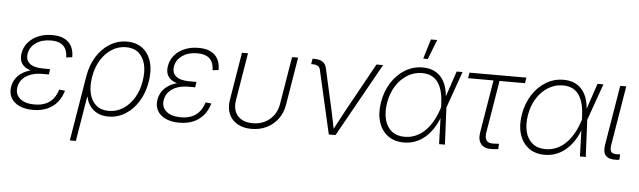

<svg xmlns="http://www.w3.org/2000/svg" viewBox="-54 -957 4583 1376"><g transform="rotate(5 2237.0 -269.0)"><path d="M198.2 9.3Q139.6 9.3 99.1 -9.8Q58.6 -28.8 39.8 -63Q21 -97.2 28.3 -142.1Q34.2 -175.3 51.8 -201.4Q69.3 -227.5 97.9 -245.6Q126.5 -263.7 165 -273.4Q203.6 -283.2 251 -283.2H294.4L290 -253.4H240.2Q196.8 -253.4 161.1 -240.7Q125.5 -228 102.5 -203.6Q79.6 -179.2 73.2 -143.6Q64.9 -92.8 100.8 -61.5Q136.7 -30.3 206.1 -30.3Q252.9 -30.3 286.4 -45.2Q319.8 -60.1 341.1 -87.2Q362.3 -114.3 373.5 -151.9L415.5 -147.9Q401.9 -99.6 372.8 -64.2Q343.8 -28.8 300 -9.8Q256.3 9.3 198.2 9.3ZM247.1 -260.3Q200.2 -260.3 166.5 -268.8Q132.8 -277.3 112.3 -293.7Q91.8 -310.1 84.2 -334Q76.7 -357.9 82 -388.7Q89.4 -433.6 117.9 -466.8Q146.5 -500 190.9 -518.6Q235.4 -537.1 290.5 -537.1Q343.3 -537.1 377.9 -519.5Q412.6 -502 429.7 -469.5Q446.8 -437 446.3 -391.1L403.3 -386.2Q403.3 -439.9 374 -468.8Q344.7 -497.6 284.2 -497.6Q220.2 -497.6 177 -467.5Q133.8 -437.5 125.5 -388.7Q118.2 -342.8 148.9 -317.6Q179.7 -292.5 247.6 -292.5H295.9L291 -260.3Z M481 204.1 558.6 -264.2Q572.3 -345.7 610.6 -407Q648.9 -468.3 705.3 -502.7Q761.7 -537.1 828.1 -537.1Q895 -537.1 939.7 -502.9Q984.4 -468.8 1002.9 -407.5Q1021.5 -346.2 1007.8 -264.6Q994.6 -183.1 956.3 -121.3Q918 -59.6 862.3 -24.9Q806.6 9.8 740.7 9.8Q695.3 9.8 661.9 -7.1Q628.4 -23.9 607.9 -53Q587.4 -82 580.1 -118.2H577.6L524.4 204.1ZM739.7 -30.8Q794.9 -30.8 841.6 -60.3Q888.2 -89.8 920.4 -142.3Q952.6 -194.8 963.9 -264.2Q975.6 -333.5 962.6 -385.7Q949.7 -438 914.8 -467.3Q879.9 -496.6 824.7 -496.6Q769.5 -496.6 722.9 -467Q676.3 -437.5 644 -385Q611.8 -332.5 600.6 -264.2Q588.9 -194.8 601.8 -142.1Q614.7 -89.4 649.7 -60.1Q684.6 -30.8 739.7 -30.8Z M1251 9.3Q1192.4 9.3 1151.9 -9.8Q1111.3 -28.8 1092.5 -63Q1073.7 -97.2 1081.1 -142.1Q1086.9 -175.3 1104.5 -201.4Q1122.1 -227.5 1150.6 -245.6Q1179.2 -263.7 1217.8 -273.4Q1256.3 -283.2 1303.7 -283.2H1347.2L1342.8 -253.4H1293Q1249.5 -253.4 1213.9 -240.7Q1178.2 -228 1155.3 -203.6Q1132.3 -179.2 1126 -143.6Q1117.7 -92.8 1153.6 -61.5Q1189.5 -30.3 1258.8 -30.3Q1305.7 -30.3 1339.1 -45.2Q1372.6 -60.1 1393.8 -87.2Q1415 -114.3 1426.3 -151.9L1468.3 -147.9Q1454.6 -99.6 1425.5 -64.2Q1396.5 -28.8 1352.8 -9.8Q1309.1 9.3 1251 9.3ZM1299.8 -260.3Q1252.9 -260.3 1219.2 -268.8Q1185.5 -277.3 1165 -293.7Q1144.5 -310.1 1137 -334Q1129.4 -357.9 1134.8 -388.7Q1142.1 -433.6 1170.7 -466.8Q1199.2 -500 1243.7 -518.6Q1288.1 -537.1 1343.3 -537.1Q1396 -537.1 1430.7 -519.5Q1465.3 -502 1482.4 -469.5Q1499.5 -437 1499 -391.1L1456.1 -386.2Q1456.1 -439.9 1426.8 -468.8Q1397.5 -497.6 1336.9 -497.6Q1272.9 -497.6 1229.7 -467.5Q1186.5 -437.5 1178.2 -388.7Q1170.9 -342.8 1201.7 -317.6Q1232.4 -292.5 1300.3 -292.5H1348.6L1343.8 -260.3Z M1770.5 8.3Q1711.4 8.3 1669.2 -15.6Q1627 -39.6 1607.9 -83.3Q1588.9 -127 1598.6 -186L1655.3 -529.3H1698.7L1642.1 -187.5Q1634.3 -139.6 1648.4 -104.7Q1662.6 -69.8 1695.3 -51.3Q1728 -32.7 1774.9 -32.7Q1822.3 -32.7 1860.8 -51.3Q1899.4 -69.8 1925.3 -104.7Q1951.2 -139.6 1959 -187.5L2015.6 -529.3H2059.1L2002.4 -186Q1992.7 -127.4 1960.4 -83.5Q1928.2 -39.6 1879.4 -15.6Q1830.6 8.3 1770.5 8.3Z M2326.2 0 2221.7 -457.5Q2217.3 -475.6 2204.3 -483.4Q2191.4 -491.2 2168 -491.2H2156.2L2163.1 -530.8H2174.3Q2213.4 -530.8 2235.4 -516.4Q2257.3 -502 2263.7 -472.2L2328.6 -182.6Q2337.4 -144 2345 -104.5Q2352.5 -64.9 2360.4 -26.4H2348.1Q2369.1 -64.9 2389.4 -104.2Q2409.7 -143.6 2431.2 -182.6L2623 -529.3H2670.4L2374.5 0Z M2866.2 10.3Q2796.9 10.3 2750.2 -24.9Q2703.6 -60.1 2684.6 -121.8Q2665.5 -183.6 2678.7 -263.7Q2692.4 -343.8 2731.7 -405.3Q2771 -466.8 2828.9 -502Q2886.7 -537.1 2955.1 -537.1Q3001.5 -537.1 3035.6 -521.5Q3069.8 -505.9 3092.3 -477.3Q3114.7 -448.7 3126.2 -410.2Q3137.7 -371.6 3138.7 -325.2H3152.8L3148.9 -267.6L3161.6 0H3119.6L3110.4 -284.7Q3108.9 -332 3099.6 -371.1Q3090.3 -410.2 3072 -438.2Q3053.7 -466.3 3024.7 -481.4Q2995.6 -496.6 2953.6 -496.6Q2897.9 -496.6 2849.4 -467Q2800.8 -437.5 2767.6 -385Q2734.4 -332.5 2722.7 -263.2Q2711.4 -194.3 2725.1 -141.8Q2738.8 -89.4 2775.1 -60.1Q2811.5 -30.8 2868.2 -30.8Q2908.2 -30.8 2943.8 -45.2Q2979.5 -59.6 3009.3 -87.2Q3039.1 -114.7 3062.7 -153.6Q3086.4 -192.4 3103 -240.7L3199.7 -529.3H3242.2L3147.9 -263.2L3132.8 -202.1H3119.1Q3102.5 -154.3 3077.6 -115.2Q3052.7 -76.2 3020.5 -47.9Q2988.3 -19.5 2949.5 -4.6Q2910.6 10.3 2866.2 10.3ZM2953.1 -600.6 2995.6 -742.2H3041L2985.8 -600.6Z M3504.9 2Q3448.2 5.9 3422.4 -23.7Q3396.5 -53.2 3405.3 -108.4L3468.3 -488.8H3285.2L3292 -529.3H3701.7L3694.8 -488.8H3511.7L3449.2 -111.3Q3442.9 -71.8 3458.5 -53.2Q3474.1 -34.7 3512.2 -38.1Q3520.5 -38.1 3529.5 -38.8Q3538.6 -39.6 3547.4 -40L3544.9 -1Q3535.6 0 3525.6 0.7Q3515.6 1.5 3504.9 2Z M3879.4 10.3Q3810.1 10.3 3763.4 -24.9Q3716.8 -60.1 3697.8 -121.8Q3678.7 -183.6 3691.9 -263.7Q3705.6 -343.8 3744.9 -405.3Q3784.2 -466.8 3842 -502Q3899.9 -537.1 3968.3 -537.1Q4014.6 -537.1 4048.8 -521.5Q4083 -505.9 4105.5 -477.3Q4127.9 -448.7 4139.4 -410.2Q4150.9 -371.6 4151.9 -325.2H4166L4162.1 -267.6L4174.8 0H4132.8L4123.5 -284.7Q4122.1 -332 4112.8 -371.1Q4103.5 -410.2 4085.2 -438.2Q4066.9 -466.3 4037.8 -481.4Q4008.8 -496.6 3966.8 -496.6Q3911.1 -496.6 3862.5 -467Q3814 -437.5 3780.8 -385Q3747.6 -332.5 3735.8 -263.2Q3724.6 -194.3 3738.3 -141.8Q3752 -89.4 3788.3 -60.1Q3824.7 -30.8 3881.3 -30.8Q3921.4 -30.8 3957 -45.2Q3992.7 -59.6 4022.5 -87.2Q4052.2 -114.7 4075.9 -153.6Q4099.6 -192.4 4116.2 -240.7L4212.9 -529.3H4255.4L4161.1 -263.2L4146 -202.1H4132.3Q4115.7 -154.3 4090.8 -115.2Q4065.9 -76.2 4033.7 -47.9Q4001.5 -19.5 3962.6 -4.6Q3923.8 10.3 3879.4 10.3Z M4396 1Q4342.8 3.9 4319.6 -19.8Q4296.4 -43.5 4304.7 -96.7L4376.5 -529.3H4419.9L4349.1 -101.6Q4342.8 -63 4356.4 -49.6Q4370.1 -36.1 4404.8 -39.1Q4409.2 -39.6 4412.1 -39.6Q4415 -39.6 4418.5 -40L4416.5 -1Q4412.1 -0.5 4406.7 0Q4401.4 0.5 4396 1Z"/></g></svg>

Font: Inter 24pt ExtraLight
Style: Italic
Weight: 250
Italic angle: -9.3988°
Version: Version 4.001;git-66647c0bb